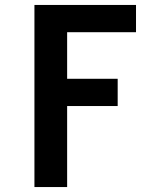

<svg xmlns="http://www.w3.org/2000/svg" viewBox="-20 -550 640 775"><path d="M119 205V-530H529V-420H251V-232H455V-122H251V205Z"/></svg>

Font: Iosevka Curly XBdEx
Style: Regular
Weight: 800
Width: 7
Monospace: yes
Designer: Belleve Invis
Foundry: Belleve Invis
Version: Version 11.1.0; ttfautohint (v1.8.3)